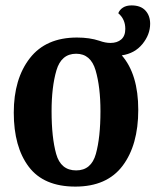

<svg xmlns="http://www.w3.org/2000/svg" viewBox="-20 -669 576 711"><path d="M431 -464Q492 -394 492 -262Q492 -132 434 -55Q376 22 259 22Q142 22 86.5 -51.5Q31 -125 31 -252Q31 -377 90.5 -453.5Q150 -530 265 -530Q312 -530 348 -518Q370 -510 389 -510Q414 -510 429 -523Q444 -536 444 -562Q444 -598 418 -620Q423 -633 435.5 -641Q448 -649 467 -649Q501 -649 518.5 -630Q536 -611 536 -581Q536 -541 507.5 -506Q479 -471 431 -464ZM352 -257Q352 -347 334 -408.5Q316 -470 262 -470Q207 -470 189 -408.5Q171 -347 171 -257Q171 -160 188 -99Q205 -38 262 -38Q318 -38 335 -99Q352 -160 352 -257Z"/></svg>

Font: Sansita Medium
Style: Regular
Weight: 500
Designer: Pablo Cosgaya
Foundry: Omnibus-Type
Version: Version 1.006